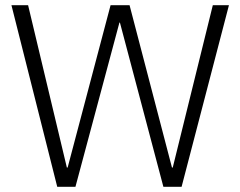

<svg xmlns="http://www.w3.org/2000/svg" viewBox="-20 -718 924 738"><path d="M200 0 24 -698H88L237 -74H240L405 -698H478L641 -74H644L798 -698H860L678 0H608L441 -631H439L270 0Z"/></svg>

Font: IBM Plex Sans Hebrew Light
Style: Regular
Weight: 300
Designer: Mike Abbink, Paul van der Laan, Pieter van Rosmalen, Yanek Iontef
Foundry: Bold Monday
Version: Version 1.2